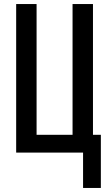

<svg xmlns="http://www.w3.org/2000/svg" viewBox="-20 -755 540 950"><path d="M391 175V0H60V-735H161V-88H339V-735H440V-88H479V175Z"/></svg>

Font: Iosevka SS04 Semibold
Style: Regular
Weight: 600
Monospace: yes
Designer: Belleve Invis
Foundry: Belleve Invis
Version: Version 19.0.0; ttfautohint (v1.8.4)